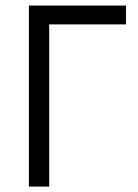

<svg xmlns="http://www.w3.org/2000/svg" viewBox="-20 -687 507 707"><path d="M86.4 -666.5H443.8V-597.2H161.1V0H86.4Z"/></svg>

Font: NMS Futura Pro Book
Style: Regular
Weight: 400
Designer: Blend3rman
Version: Version 0.1